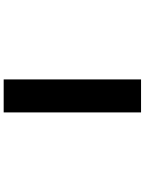

<svg xmlns="http://www.w3.org/2000/svg" viewBox="108 -892 784 1040"><g transform="rotate(-90 500.0 -372.0)"><path d="M411.1 0V-744.1H589.8V0Z"/></g></svg>

Font: GenEi Gothic M Heavy
Style: Regular
Weight: 800
Designer: o_tamon (Modified); [Source Han Sans]
Ryoko NISHIZUKA  (kana & ideographs); Paul D. Hunt (Latin, Greek & Cyrillic); Wenl
Version: Version 1.1a;Original Version 1.004